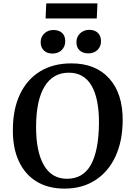

<svg xmlns="http://www.w3.org/2000/svg" viewBox="-20 -1099 779 1133"><path d="M56 -333Q56 -455 98 -543Q140 -631 217 -678Q294 -725 401 -725Q545 -725 625 -635.5Q705 -546 704 -388Q703 -265 661 -175Q619 -85 542 -35.5Q465 14 361 14Q264 14 195.5 -28Q127 -70 91 -148Q55 -226 56 -333ZM193 -355Q192 -206 238.5 -125Q285 -44 375 -44Q470 -44 516 -126Q562 -208 564 -370Q565 -516 520.5 -593Q476 -670 386 -670Q293 -670 243.5 -589.5Q194 -509 193 -355ZM431 -850Q431 -882 453 -902.5Q475 -923 507 -923Q539 -923 557.5 -905Q576 -887 576 -856Q576 -824 555 -804Q534 -784 502 -784Q469 -784 450 -801.5Q431 -819 431 -850ZM220 -850Q220 -881 241.5 -901.5Q263 -922 295 -922Q328 -922 346.5 -904.5Q365 -887 365 -856Q365 -824 344 -803.5Q323 -783 290 -783Q258 -783 239 -801Q220 -819 220 -850ZM253 -1079H555L551 -990H249Z"/></svg>

Font: Literata 36pt SemiBold
Style: Italic
Weight: 600
Italic angle: -2°
Designer: Latin by Veronika Burian and Jose Scaglione. Greek by Irene Vlachou. Cyrillic by Vera Evstafieva
Foundry: TypeTogether
Version: Version 3.002